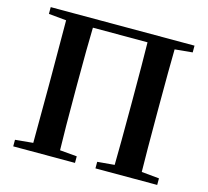

<svg xmlns="http://www.w3.org/2000/svg" viewBox="-106 -865 1069 988"><g transform="rotate(15 428.5 -371.0)"><path d="M45 0V-35L140 -44Q141 -143 141 -346V-395Q141 -596 140 -697L46 -706V-742H812V-706L718 -697Q716 -597 716 -395V-346Q716 -144 718 -44L812 -35V0H483V-35L574 -43Q576 -143 576 -364V-395Q576 -596 574 -696H283Q280 -597 280 -395V-364Q280 -144 283 -43L374 -35V0Z"/></g></svg>

Font: GenRyuMin TW B
Style: Regular
Weight: 700
Version: Version 1.501;PS 1;hotconv 16.6.51;makeotf.lib2.5.65220